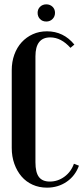

<svg xmlns="http://www.w3.org/2000/svg" viewBox="-20 -853 386 883"><path d="M34 -530Q34 -569 46 -602Q58 -635 79.5 -658.5Q101 -682 130.5 -695.5Q160 -709 196 -709Q272 -709 322 -648L304 -633Q261 -681 211 -681Q143 -681 143 -594V-107Q143 -60 159 -39Q175 -18 209 -18Q246 -18 276.5 -40.5Q307 -63 320 -100L343 -91Q326 -44 286.5 -17Q247 10 196 10Q160 10 130 -3.5Q100 -17 79 -41.5Q58 -66 46 -99.5Q34 -133 34 -173ZM153 -794Q153 -811 164.5 -822Q176 -833 193 -833Q210 -833 221.5 -822Q233 -811 233 -794Q233 -777 221.5 -765.5Q210 -754 193 -754Q175 -754 164 -765.5Q153 -777 153 -794Z"/></svg>

Font: Moniqa Extra Bold Narrow Heading
Style: Regular
Weight: 800
Width: 4
Designer: Rajesh Rajput
Foundry: Rajesh Rajput
Version: Version 1.000;December 15, 2022;FontCreator 14.0.0.2794 32-b